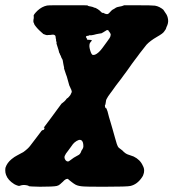

<svg xmlns="http://www.w3.org/2000/svg" viewBox="-27 -676 659 730"><path d="M97 -605Q97 -605 98 -608Q99 -611 99 -611Q99 -611 98 -608Q97 -605 97 -605ZM307 -655Q307 -653 314 -652Q317 -652 317.5 -651.5Q318 -651 321.5 -650.5Q325 -650 329 -648Q333 -646 334.5 -646Q336 -646 336 -646Q336 -646 338 -645Q340 -644 340.5 -643.5Q341 -643 343 -642Q345 -641 345 -641Q345 -641 346 -640.5Q347 -640 347 -639.5Q347 -639 347.5 -639Q348 -639 349.5 -637.5Q351 -636 352 -636Q352 -635 356 -632Q361 -626 364 -627Q364 -628 365 -627H366Q367 -626 370 -625Q370 -625 372 -624Q374 -623 377 -622.5Q380 -622 382.5 -622.5Q385 -623 390 -628.5Q395 -634 396 -635Q398 -638 408 -643Q412 -645 414 -647Q417 -649 428 -651Q435 -652 440 -654L445 -656H489Q553 -656 562 -654.5Q571 -653 579 -649Q590 -643 594 -639Q600 -630 604 -624Q610 -616 612 -602Q614 -588 606 -573Q604 -567 603.5 -565.5Q603 -564 600.5 -561Q598 -558 597 -556Q593 -549 570 -536Q544 -521 530 -506Q524 -499 512 -483Q509 -480 504.5 -473.5Q500 -467 496.5 -462.5Q493 -458 484 -446Q475 -434 474 -432.5Q473 -431 467 -422.5Q461 -414 456 -407Q451 -400 449 -397.5Q447 -395 443 -389.5Q439 -384 434 -377Q417 -355 414 -351Q412 -348 406.5 -340.5Q401 -333 399 -330Q397 -327 393 -322Q383 -309 378 -299Q376 -295 376 -292Q374 -282 374 -280L375 -277L374 -278Q372 -280 372 -277V-275Q372 -265 377 -264Q378 -264 378 -263Q378 -262 379 -260Q380 -258 382 -252Q387 -231 394 -209Q397 -197 401 -185Q403 -177 405.5 -169Q408 -161 410 -153Q415 -135 417 -129Q420 -119 425 -114Q427 -112 433 -108Q439 -104 444 -98Q453 -90 464 -87Q474 -84 481 -81Q506 -69 516 -46Q521 -37 521 -28Q521 -20 519 -15Q517 -7 513 -2Q495 25 469 31Q458 34 371 34Q298 34 292 33Q271 32 260 26Q253 22 246 16.5Q239 11 236 8.5Q233 6 233 6Q233 6 232.5 5Q232 4 229.5 4Q227 4 224 5Q217 9 212 15Q210 17 207.5 19Q205 21 202 24Q197 29 189 31Q176 34 125 34Q83 33 83 32Q82 30 77 29Q75 29 72 28Q60 26 49 30Q46 32 41 30Q34 28 27 24Q3 9 -4 -11Q-7 -19 -7 -28Q-7 -35 -6 -39Q0 -57 17 -71Q28 -80 38 -85Q52 -92 62 -98Q80 -111 88 -122Q92 -127 120 -164Q132 -181 134 -181Q141 -181 142 -188Q143 -190 141.5 -190.5Q140 -191 139 -190Q138 -189 168 -229Q173 -236 190 -259L207 -282L211 -285Q218 -290 223 -296Q227 -302 228 -302Q231 -303 235 -308Q237 -311 238 -311.5Q239 -312 240 -314Q241 -316 241.5 -316.5Q242 -317 242 -318Q244 -322 245 -324Q247 -328 244 -335Q242 -338 242 -339Q242 -340 240.5 -342.5Q239 -345 238 -348Q237 -351 236.5 -351Q236 -351 227 -385L224 -393L218 -411Q216 -418 216 -418H217L215 -427Q214 -430 214 -432Q212 -450 208 -454Q207 -455 206 -458L204 -464L202 -467Q200 -474 199 -474L198 -476Q198 -478 195.5 -486Q193 -494 192 -497Q191 -501 187 -513L188 -512L189 -511Q189 -511 187.5 -516.5Q186 -522 186 -523Q187 -525 185 -530V-531Q185 -532 184.5 -534.5Q184 -537 184 -538Q184 -539 184 -539Q183 -541 180 -543Q177 -545 170 -544Q167 -543 159.5 -543Q152 -543 152 -542Q151 -543 148 -543L137 -547Q137 -548 133.5 -550.5Q130 -553 121.5 -561.5Q113 -570 109 -575.5Q105 -581 104.5 -581.5Q104 -582 103 -585Q102 -588 101.5 -589.5Q101 -591 100.5 -590.5Q100 -590 100 -592.5Q100 -595 100 -598.5Q100 -602 101 -604Q102 -614 101 -615Q99 -619 115 -635Q132 -651 152 -655Q156 -656 186 -656Q216 -656 239.5 -656Q263 -656 285 -656Q307 -656 307 -655ZM384 -561Q380 -563 375 -559L372 -557Q373 -558 367 -554Q361 -550 359 -549.5Q357 -549 349.5 -548Q342 -547 339 -546Q329 -543 321 -542Q318 -542 313 -542Q310 -541 310 -541V-540Q302 -540 301 -538Q298 -534 302 -532Q303 -533 303 -531Q302 -528 305 -525Q306 -525 314 -524.5Q322 -524 322 -523Q323 -522 316 -514Q313 -510 313 -504Q312 -495 318 -478Q321 -470 324 -468Q327 -466 334 -468Q347 -473 362 -493Q368 -501 381 -519Q392 -533 393 -539Q394 -542 394 -545Q393 -550 388 -556Q386 -558 386 -558Q387 -560 384 -561ZM282 -143Q278 -145 273 -144Q264 -141 256 -134Q251 -130 243 -118Q236 -109 232 -103Q222 -91 219 -83Q216 -75 223 -66Q227 -62 231 -62Q235 -62 242 -68Q253 -77 265 -83Q273 -87 275.5 -89.5Q278 -92 281 -98Q282 -103 284 -105Q290 -113 290 -120Q290 -138 282 -143Z"/></svg>

Font: TT2020 Style B
Style: Italic
Weight: 400
Italic angle: -15°
Version: Version 0.2.000